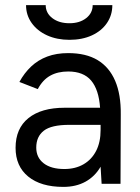

<svg xmlns="http://www.w3.org/2000/svg" viewBox="-20 -720 549 752"><path d="M228 12Q140 12 90.5 -28.5Q41 -69 41 -141Q41 -217 91.5 -257.5Q142 -298 233 -298H372Q367 -369 337 -404.5Q307 -440 247 -440Q206 -440 176.5 -423.5Q147 -407 128 -371L56 -399Q75 -434 102 -459.5Q129 -485 165 -498.5Q201 -512 247 -512Q317 -512 362.5 -484.5Q408 -457 431 -403.5Q454 -350 453 -271L452 0H378L374 -67Q352 -29 315 -8.5Q278 12 228 12ZM232 -58Q275 -58 307 -76.5Q339 -95 356.5 -129Q374 -163 374 -211V-231H251Q181 -231 151.5 -208Q122 -185 122 -142Q122 -103 151 -80.5Q180 -58 232 -58ZM252 -564Q203 -564 164.5 -581.5Q126 -599 104 -630Q82 -661 82 -700H159Q159 -669 185 -649Q211 -629 252 -629Q292 -629 317.5 -649Q343 -669 343 -700H420Q420 -661 399 -630Q378 -599 340 -581.5Q302 -564 252 -564Z"/></svg>

Font: Figtree Light
Style: Regular
Weight: 400
Version: Version 2.002